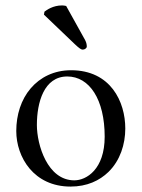

<svg xmlns="http://www.w3.org/2000/svg" viewBox="-20 -678 522 708"><path d="M40 -195C40 -98 105 10 240 10C301 10 347 -12 380 -44C423 -86 442 -146 442 -204C442 -303 388 -419 242 -419C179 -419 128 -393 93 -352C58 -311 40 -255 40 -195ZM228 -396C310 -396 366 -311 366 -174C366 -54 299 -13 254 -13C155 -13 116 -144 116 -217C116 -300 142 -396 228 -396ZM224 -656C220 -657 214 -658 209 -658C175 -658 152 -641 144 -635L142 -624L256 -515C272 -500 279 -495 285 -495C293 -495 300 -501 300 -506C300 -513 299 -520 294 -530Z"/></svg>

Font: Libertinus Serif Display
Style: Regular
Weight: 400
Designer: Philipp H. Poll, Khaled Hosny
Foundry: Caleb Maclennan
Version: Version 7.050;RELEASE